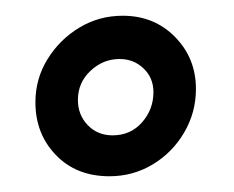

<svg xmlns="http://www.w3.org/2000/svg" viewBox="-20 -703 297 244"><path d="M119 -479Q77 -479 51 -506Q25 -533 25 -573Q25 -603 40.5 -628Q56 -653 81 -668Q106 -683 136 -683Q176 -683 202.5 -656Q229 -629 229 -590Q229 -560 214 -534.5Q199 -509 174 -494Q149 -479 119 -479ZM123 -531Q146 -531 160.5 -547.5Q175 -564 175 -586Q175 -604 162.5 -616Q150 -628 132 -628Q111 -628 95 -613Q79 -598 79 -576Q79 -557 91.5 -544Q104 -531 123 -531Z"/></svg>

Font: Faustina Light Medium
Style: Italic
Weight: 500
Italic angle: -8°
Version: Version 1.200